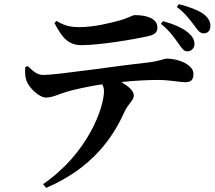

<svg xmlns="http://www.w3.org/2000/svg" viewBox="-20 -829 1040 927"><path d="M843 -617C859 -595 867 -581 885 -581C903 -581 919 -597 919 -615C919 -637 910 -653 889 -671C861 -695 817 -713 767 -727L757 -714C802 -678 824 -643 843 -617ZM918 -706C936 -682 944 -668 964 -668C987 -668 996 -686 996 -704C996 -726 984 -746 959 -764C933 -781 895 -796 843 -809L834 -795C876 -764 897 -733 918 -706ZM698 -655C730 -662 740 -676 740 -696C740 -735 698 -756 632 -756C617 -756 603 -742 553 -729C512 -718 435 -698 362 -698C329 -698 294 -702 253 -728L243 -718C279 -647 311 -611 373 -611C458 -611 619 -637 698 -655ZM203 78C428 -18 527 -170 578 -283C600 -332 626 -343 626 -368C626 -390 602 -411 566 -433C634 -440 698 -443 742 -443C799 -443 850 -432 872 -432C899 -432 914 -440 914 -473C914 -514 847 -546 784 -546C774 -546 753 -534 685 -526C550 -512 256 -467 189 -467C158 -467 140 -486 114 -510L102 -505C100 -481 101 -457 108 -439C120 -405 170 -357 203 -358C233 -358 269 -376 302 -386C335 -396 407 -412 473 -422C480 -411 482 -400 482 -389C482 -310 406 -90 188 60Z"/></svg>

Font: Noto Serif CJK TC
Style: Bold
Weight: 700
Designer: Ryoko NISHIZUKA 西塚涼子 (kana & ideographs); Frank Grießhammer (Latin, Greek & Cyrillic); Wenlong ZHANG 张文龙 (bopomofo); San
Foundry: Adobe
Version: Version 2.001;hotconv 1.1.0;makeotfexe 2.6.0